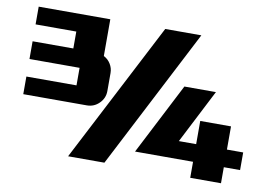

<svg xmlns="http://www.w3.org/2000/svg" viewBox="-71 -752 1221 864"><g transform="rotate(10 540.0 -320.0)"><path d="M783.2 -640.1 453.1 0H287.1L618.2 -640.1ZM1060.1 -73.2H985.8V0H845.2V-73.2H580.1L748 -399.9H892.1L766.1 -153.8H845.2V-259.8H985.8V-153.8H1060.1ZM410.2 -319.8Q410.2 -287.1 386.7 -263.7Q363.3 -240.2 330.1 -240.2H40V-320.8H269V-400.9H40V-481.9H226.1V-559.1H40V-640.1H367.2V-472.2Q386.7 -462.4 398.4 -443.4Q410.2 -424.3 410.2 -401.9Z"/></g></svg>

Font: Laconic
Style: Bold
Weight: 700
Designer: Robby Woodard
Version: Version 1.000